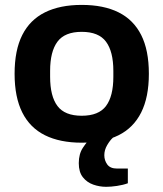

<svg xmlns="http://www.w3.org/2000/svg" viewBox="-20 -558 653 767"><path d="M306.4 12Q219.5 12 159.7 -17.7Q99.8 -47.4 69.1 -108.5Q38.3 -169.7 38.3 -263.2Q38.3 -357.8 69.1 -418.4Q99.8 -479 159.7 -508.7Q219.5 -538.4 306.4 -538.4Q394 -538.4 453.6 -508.7Q513.2 -479 543.9 -418.4Q574.7 -357.8 574.7 -263.2Q574.7 -169.7 543.9 -108.5Q513.2 -47.4 453.6 -17.7Q394 12 306.4 12ZM306.4 -95.6Q374.3 -95.6 403.5 -134.6Q432.8 -173.6 432.8 -251.4V-274.8Q432.8 -352 403.5 -391.4Q374.3 -430.8 306.4 -430.8Q238.7 -430.8 209.5 -391.4Q180.2 -352 180.2 -274.8V-251.4Q180.2 -173.6 209.5 -134.6Q238.7 -95.6 306.4 -95.6ZM404.3 188.3Q377.7 188.3 352.7 179.5Q327.6 170.8 311.1 150.1Q294.7 129.4 294.7 93.9Q294.7 56.9 311.2 32.2Q327.7 7.4 347 -12H431.1V-8Q419.4 2.4 408 21.9Q396.7 41.4 396.7 62Q396.7 82.7 408.5 99Q420.3 115.3 447.1 115.3H490.7V174.1Q471.6 181.1 447.3 184.7Q423 188.3 404.3 188.3Z"/></svg>

Font: Archivo Variable SemiBold
Style: Regular
Weight: 600
Designer: Hector Gatti
Foundry: Omnibus-Type
Version: Version 2.001